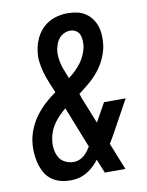

<svg xmlns="http://www.w3.org/2000/svg" viewBox="-85 -804 669 873"><g transform="rotate(-10 250.0 -367.5)"><path d="M171 8Q145 8 121.5 1.5Q98 -5 79.5 -20Q61 -35 50 -56.5Q39 -78 33.5 -102Q28 -126 27 -151.5Q26 -177 30 -202Q35 -231 47.5 -259.5Q60 -288 79 -313Q98 -338 121.5 -359.5Q145 -381 171 -399Q161 -423 151 -447Q141 -471 133.5 -496.5Q126 -522 123 -549Q120 -576 125 -603Q129 -631 142.5 -658.5Q156 -686 179 -706Q202 -726 230.5 -734.5Q259 -743 287 -743Q310 -743 331 -738.5Q352 -734 369.5 -722.5Q387 -711 399.5 -693.5Q412 -676 418 -655.5Q424 -635 424.5 -612.5Q425 -590 422 -568Q417 -539 404 -510.5Q391 -482 371 -457Q351 -432 326.5 -411.5Q302 -391 277 -372Q279 -368 280.5 -364Q282 -360 283 -355L333 -230L381 -316H481L394 -158Q388 -149 384 -141Q380 -133 374 -125L424 0H329L303 -64Q283 -37 255.5 -18Q228 1 197 6L186 7ZM243 -451Q260 -464 274.5 -478Q289 -492 301 -508Q313 -524 321 -542Q329 -560 333 -579Q335 -593 334.5 -607.5Q334 -622 329 -635Q324 -648 312 -655.5Q300 -663 286 -663Q272 -663 258.5 -657Q245 -651 235.5 -640.5Q226 -630 221 -616.5Q216 -603 213 -590Q210 -571 212 -552.5Q214 -534 218.5 -517Q223 -500 230 -484Q237 -468 243 -451ZM200 -72Q211 -72 223 -76.5Q235 -81 245 -89Q255 -97 263 -107.5Q271 -118 278 -129L203 -319Q187 -306 173.5 -292Q160 -278 148.5 -262Q137 -246 130 -228.5Q123 -211 120 -193Q116 -171 118.5 -149Q121 -127 130.5 -109Q140 -91 159 -81.5Q178 -72 200 -72Z"/></g></svg>

Font: Iosevka Curly Medium
Style: Italic
Weight: 500
Italic angle: -9°
Monospace: yes
Designer: Belleve Invis
Foundry: Belleve Invis
Version: Version 22.1.2; ttfautohint (v1.8.4)